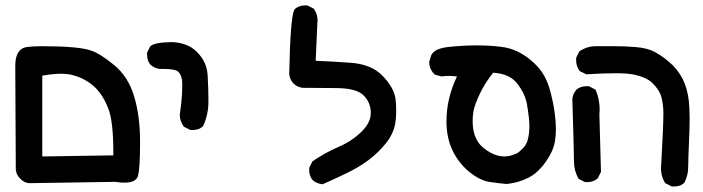

<svg xmlns="http://www.w3.org/2000/svg" viewBox="-20 -543 2540 694"><path d="M35.2 -304.7Q35.2 -355.5 63.5 -369.1Q70.3 -372.1 77.1 -373Q99.6 -376 131.8 -376Q264.6 -376 308.6 -360.4Q341.8 -349.6 391.6 -308.6Q443.4 -266.6 464.8 -194.8Q486.3 -123 486.3 -32.2Q486.3 67.4 478.5 93.8Q470.7 117.2 429.7 117.2Q415 117.2 396.5 114.3L85.9 119.1Q67.4 118.2 52.7 102.5Q38.1 87.9 37.1 69.3ZM389.6 6.8Q389.6 -105.5 371.1 -151.4Q350.6 -204.1 318.4 -231.9Q286.1 -259.8 246.1 -270.5Q227.5 -276.4 199.7 -276.4Q171.9 -276.4 132.8 -269.5V22.5L389.6 18.6Q389.6 12.7 389.6 6.8Z M629.9 -128.9Q638.7 -191.4 638.7 -227.5Q638.7 -234.4 638.7 -245.1Q637.7 -269.5 625 -283.2Q613.3 -293.9 571.3 -293.9Q565.4 -293.9 558.6 -293.9Q558.6 -293.9 557.6 -293.9Q539.1 -295.9 524.4 -308.6Q511.7 -323.2 511.7 -344.7Q511.7 -347.7 511.7 -353.5L523.4 -376Q539.1 -389.6 595.7 -390.6Q597.7 -390.6 604.5 -390.6Q611.3 -390.6 623.5 -388.7Q635.7 -386.7 647.5 -382.8Q673.8 -374 693.4 -353.5Q727.5 -319.3 730.5 -271.5Q733.4 -223.6 733.4 -175.8Q733.4 -127.9 713.9 -86.9Q704.1 -78.1 694.8 -75.7Q685.5 -73.2 679.7 -73.2Q673.8 -73.2 668 -73.2L644.5 -85Q629.9 -105.5 629.9 -127.9Z M1097.7 72.3Q1097.7 69.3 1097.7 63.5L1109.4 40Q1157.2 7.8 1205.1 -12.7Q1254.9 -34.2 1290 -70.3Q1320.3 -101.6 1320.3 -134.8Q1320.3 -173.8 1292 -200.2Q1266.6 -223.6 1198.7 -224.6Q1130.9 -225.6 1074.2 -225.6H1073.2Q1053.7 -228.5 1041 -241.2Q1028.3 -253.9 1025.4 -273.4V-274.4Q1029.3 -478.5 1043.9 -507.8L1044.9 -509.8Q1060.5 -523.4 1082 -523.4Q1085 -523.4 1090.8 -523.4L1114.3 -511.7Q1127.9 -492.2 1127.9 -468.8Q1127.9 -462.9 1127 -456.1L1121.1 -323.2Q1175.8 -321.3 1244.1 -316.4Q1321.3 -311.5 1361.8 -270Q1402.3 -228.5 1409.2 -188.5Q1412.1 -167 1412.1 -146.5Q1412.1 -126 1410.2 -107.4Q1405.3 -63.5 1376 -26.4Q1347.7 8.8 1312.5 35.2Q1277.3 61.5 1234.9 82Q1192.4 102.5 1146.5 123Q1125 121.1 1110.4 108.4Q1097.7 93.8 1097.7 72.3Z M1593.8 -104.5Q1593.8 -187.5 1631.8 -266.6Q1616.2 -268.6 1602.5 -268.6Q1588.9 -268.6 1576.2 -266.6L1551.8 -273.4Q1548.8 -275.4 1548.8 -276.4Q1532.2 -293 1531.2 -318.4L1538.1 -341.8Q1548.8 -369.1 1608.4 -374Q1657.2 -378.9 1700.2 -378.9Q1751 -378.9 1789.1 -374Q1856.4 -367.2 1912.1 -313.5Q1915 -310.5 1918.9 -306.6Q1952.1 -273.4 1967.8 -217.8Q1989.3 -138.7 1989.3 -73.2Q1989.3 -52.7 1986.3 -36.1Q1982.4 -1 1953.6 40.5Q1924.8 82 1889.6 99.6Q1855.5 117.2 1811.5 122.1Q1778.3 119.1 1747.1 114.3Q1713.9 108.4 1675.8 78.1Q1638.7 46.9 1617.2 3.9Q1593.8 -43 1593.8 -104.5ZM1884.8 -166Q1877.9 -205.1 1848.6 -242.2Q1821.3 -276.4 1762.7 -280.3Q1734.4 -245.1 1715.8 -207Q1697.3 -168.9 1691.4 -141.6Q1688.5 -123 1688.5 -108.9Q1688.5 -94.7 1689.5 -84Q1692.4 -54.7 1707 -31.2Q1721.7 -7.8 1754.9 9.8Q1779.3 22.5 1802.7 22.5Q1823.2 22.5 1841.8 13.7Q1853.5 9.8 1859.4 2.9Q1881.8 -14.6 1887.7 -38.1Q1893.6 -61.5 1893.6 -87.4Q1893.6 -113.3 1884.8 -166Z M2369.1 64.5Q2369.1 57.6 2370.1 49.8Q2377.9 -88.9 2377.9 -132.8Q2377.9 -171.9 2368.2 -200.2Q2359.4 -221.7 2338.9 -242.2Q2318.4 -262.7 2275.4 -272.5Q2251 -278.3 2206.1 -278.3Q2161.1 -278.3 2099.6 -274.4L2075.2 -286.1Q2062.5 -303.7 2062.5 -325.2Q2062.5 -328.1 2062.5 -334L2074.2 -357.4Q2101.6 -376 2133.8 -376Q2137.7 -376 2149.4 -376Q2161.1 -376 2201.2 -376Q2241.2 -376 2275.4 -373Q2320.3 -370.1 2349.6 -353.5Q2381.8 -335.9 2413.1 -305.7Q2441.4 -276.4 2455.6 -239.3Q2469.7 -202.1 2471.7 -153.3Q2472.7 -133.8 2472.7 -115.2Q2472.7 -78.1 2470.2 -24.4Q2467.8 29.3 2467.8 51.8Q2467.8 74.2 2464.4 88.4Q2460.9 102.5 2454.1 117.2Q2444.3 126 2435.1 128.4Q2425.8 130.9 2419.9 130.9Q2414.1 130.9 2408.2 130.9L2384.8 119.1L2382.8 116.2Q2369.1 93.8 2369.1 64.5ZM2071.3 103.5Q2054.7 73.2 2054.7 42Q2054.7 10.7 2048.8 -184.6Q2048.8 -184.6 2048.8 -185.5Q2050.8 -204.1 2063.5 -218.8Q2078.1 -231.4 2099.6 -231.4Q2102.5 -231.4 2108.4 -231.4L2132.8 -218.8Q2147.5 -184.6 2147.5 -147.5Q2147.5 -138.7 2146.5 -129.9L2152.3 78.1L2140.6 101.6Q2125 115.2 2103.5 115.2Q2100.6 115.2 2094.7 115.2Z"/></svg>

Font: JasonHandwriting2
Style: SemiBold
Weight: 600
Version: Version 1.04.7